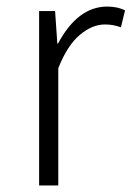

<svg xmlns="http://www.w3.org/2000/svg" viewBox="-20 -567 402 587"><path d="M99.6 0V-533.2H148.4L155.3 -433.6H157.2Q217.8 -546.9 307.6 -546.9Q339.8 -546.9 362.3 -535.2L349.6 -483.4Q327.1 -492.2 300.8 -492.2Q261.7 -492.2 223.6 -460Q185.5 -427.7 158.2 -358.4V0Z"/></svg>

Font: Bpmf Zihi Sans Light
Style: Light
Weight: 300
Foundry: But Ko
Version: Version 1.320